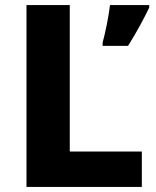

<svg xmlns="http://www.w3.org/2000/svg" viewBox="-20 -734 613 754"><path d="M84 0H537V-139H254V-714H84ZM566 -704V-714H412C407 -671 394 -606 383 -567V-554H483C518 -610 543 -657 566 -704Z"/></svg>

Font: Noto Sans Gurmukhi ExtraBold
Style: Regular
Weight: 800
Designer: Jelle Bosma - Monotype Design Team
Foundry: Monotype Imaging Inc.
Version: Version 2.004